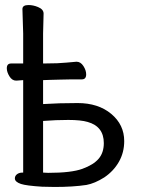

<svg xmlns="http://www.w3.org/2000/svg" viewBox="-20 -726 563 762"><path d="M69 -41H72V-408L45 -406H44Q28 -406 17.5 -423Q7 -440 7 -455Q7 -474 24 -474H72V-593L69 -690Q69 -706 93 -706Q112 -706 131 -698Q153 -689 153 -672L151 -593V-474L207 -475Q243 -477 283 -481H284Q300 -481 311 -464Q322 -447 322 -431Q322 -411 305 -411H266Q238 -411 218 -410Q218 -410 179 -409L151 -408V-313Q213 -317 288 -317Q370 -317 421.5 -274Q473 -231 473 -166Q473 -121 452 -84Q431 -47 394 -22Q356 2 323 8Q270 16 197 16L147 15Q84 11 63 4Q39 -4 39 -18Q39 -28 47.5 -34.5Q56 -41 69 -41ZM392 -158Q392 -224 328 -242Q301 -250 251 -250Q201 -250 151 -246V-41L171 -40Q263 -40 307 -56Q351 -72 371.5 -96Q392 -120 392 -158Z"/></svg>

Font: Moon Stars Kai
Style: Bold
Weight: 700
Designer: GuiWonder
Version: Version 1.101